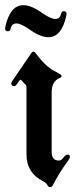

<svg xmlns="http://www.w3.org/2000/svg" viewBox="-25 -726 302 755"><path d="M0 0ZM-4.9 -614.3Q-4.9 -617.2 -3.9 -621.1Q14.6 -705.6 66.9 -705.6Q97.7 -705.6 139.6 -675.8Q174.3 -651.4 192.4 -651.4Q210.4 -651.4 214.8 -670.9Q217.3 -682.1 225.1 -682.1Q236.8 -682.1 236.8 -670.9Q236.8 -668 235.8 -664.1Q217.3 -579.6 165 -579.6Q134.3 -579.6 92.3 -609.4Q57.6 -633.8 39.6 -633.8Q21.5 -633.8 17.1 -614.3Q14.6 -603 6.8 -603Q-4.9 -603 -4.9 -614.3ZM19.5 -397.9Q19.5 -401.9 22.5 -406.2L97.7 -516.6Q102.1 -522.9 106.4 -522.9Q110.8 -522.9 114.7 -517.6Q153.8 -464.8 187 -447.8Q217.3 -432.6 217.3 -427.5Q217.3 -422.4 210 -419.4Q178.2 -406.7 178.2 -363.3V-128.4Q178.2 -94.7 206.5 -94.7Q216.3 -94.7 224.6 -106.4Q232.9 -118.2 241.2 -118.2Q250 -118.2 250 -108.4Q250 -104 242.2 -93.3Q204.6 -41.5 183.6 1Q179.2 9.8 172.1 9.8Q165 9.8 161.1 1.5Q157.2 -6.8 145.5 -12.7Q79.1 -45.9 79.1 -119.6V-383.3Q79.1 -390.1 75.2 -393.6Q66.9 -400.9 60.5 -409.2Q58.6 -412.1 55.7 -412.1Q53.2 -412.1 50.3 -408.2L41 -394.5Q36.1 -387.2 31.2 -387.2Q19.5 -387.2 19.5 -397.9Z"/></svg>

Font: UnifrakturMaguntia21
Style: Book
Weight: 400
Designer: j. 'mach' wust, Gerrit Ansmann, Georg Duffner, based on a font by Peter Wiegel, original typeface by Carl Albert Fahrenw
Version: Version 2017-03-19